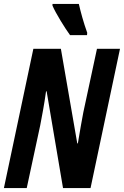

<svg xmlns="http://www.w3.org/2000/svg" viewBox="-22 -964 635 984"><path d="M337 -784H424L425 -796C405 -852 392 -901 382 -944H247V-935C264 -895 312 -818 337 -784ZM-2 0H115L184 -321C191 -358 205 -429 214 -496H217L301 0H442L593 -714H475L405 -388C398 -351 387 -290 377 -229H374L290 -714H149Z"/></svg>

Font: Noto Sans ExtraCondensed
Style: Bold Italic
Weight: 700
Width: 2
Italic angle: -12°
Designer: Monotype Design Team
Foundry: Monotype Imaging Inc.
Version: Version 2.013